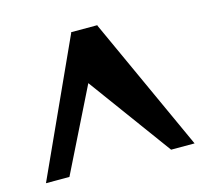

<svg xmlns="http://www.w3.org/2000/svg" viewBox="-70 -773 606 569"><g transform="rotate(-15 233.0 -488.5)"><path d="M461 -282H389L203 -536L77 -282H5L193 -694L192 -695H274L273 -694Z"/></g></svg>

Font: Bluu Next Cyrillic
Style: Bold
Weight: 700
Designer: Igor Stepanchenko
Foundry: Igor Stepanchenko
Version: Version 1.000